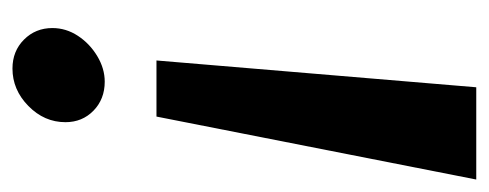

<svg xmlns="http://www.w3.org/2000/svg" viewBox="-258 -514 784 308"><g transform="rotate(90 134.0 -360.0)"><path d="M120 -732H268L167 -219H77ZM176 -73Q176 -39 150 -13.5Q124 12 90 12Q62 12 43.5 -6.5Q25 -25 25 -52Q25 -74 37.5 -93Q50 -112 70 -124Q90 -136 111 -136Q139 -136 157.5 -118Q176 -100 176 -73Z"/></g></svg>

Font: Rosario Light
Style: Bold Italic
Weight: 700
Italic angle: -8.05°
Version: Version 1.101; ttfautohint (v1.8.1.43-b0c9)